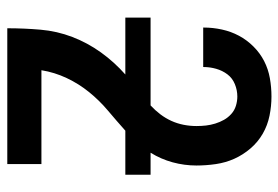

<svg xmlns="http://www.w3.org/2000/svg" viewBox="-142 -642 783 540"><g transform="rotate(90 250.0 -371.5)"><path d="M59 0V-1Q59 -47 63 -93.5Q67 -140 83.5 -183Q100 -226 127 -263.5Q154 -301 189 -332H29V-403H276Q290 -416 301 -430.5Q312 -445 319.5 -461.5Q327 -478 330.5 -496Q334 -514 334 -532Q334 -546 332.5 -559Q331 -572 327 -585Q323 -598 316.5 -609.5Q310 -621 300 -630Q290 -639 277 -643Q264 -647 251 -647Q233 -647 216 -640Q199 -633 188.5 -619Q178 -605 173 -587.5Q168 -570 168 -552V-551H57V-553Q57 -578 62.5 -603.5Q68 -629 80 -651.5Q92 -674 110.5 -692.5Q129 -711 151.5 -722.5Q174 -734 199.5 -738.5Q225 -743 251 -743Q278 -743 305 -737.5Q332 -732 355.5 -718.5Q379 -705 397 -684Q415 -663 426 -638.5Q437 -614 441 -586.5Q445 -559 445 -532Q445 -498 436 -465Q427 -432 409 -403H471V-332H347Q319 -307 290.5 -283Q262 -259 238.5 -230Q215 -201 199 -167Q183 -133 177 -96H441V0Z"/></g></svg>

Font: Iosevka SS18
Style: Bold
Weight: 700
Monospace: yes
Designer: Belleve Invis
Foundry: Belleve Invis
Version: Version 25.1.1; ttfautohint (v1.8.4)